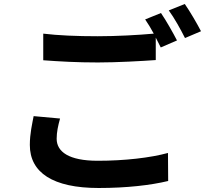

<svg xmlns="http://www.w3.org/2000/svg" viewBox="-20 -885 1040 959"><path d="M280 -293 148 -305C141 -267 129 -218 129 -161C129 -23 244 54 473 54C613 54 733 40 820 19L819 -121C731 -97 603 -82 468 -82C324 -82 263 -127 263 -192C263 -225 270 -257 280 -293ZM903 -865 823 -833C851 -795 883 -737 904 -695L984 -729C966 -764 929 -828 903 -865ZM784 -820 705 -788C719 -768 734 -743 748 -717C671 -710 563 -704 468 -704C363 -704 270 -708 196 -717V-584C277 -578 364 -573 469 -573C564 -573 688 -580 758 -585V-697L783 -648L864 -683C845 -720 809 -784 784 -820Z"/></svg>

Font: Noto Sans JP
Style: Bold
Weight: 700
Designer: Ryoko NISHIZUKA 西塚涼子 (kana, bopomofo & ideographs); Paul D. Hunt (Latin, Greek & Cyrillic); Sandoll Communications 산돌커뮤니
Foundry: Adobe
Version: Version 2.004;hotconv 1.0.118;makeotfexe 2.5.65603